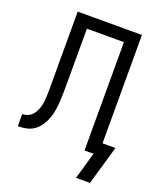

<svg xmlns="http://www.w3.org/2000/svg" viewBox="-161 -836 923 1101"><g transform="rotate(20 300.0 -285.5)"><path d="M437 164 484 0H429V-661H203V-323Q203 -296 202.5 -269.5Q202 -243 200.5 -216.5Q199 -190 195 -164Q191 -138 182 -113Q173 -88 158.5 -65.5Q144 -43 122.5 -27Q101 -11 75 -5.5Q49 0 22 0V-74Q36 -74 50 -78.5Q64 -83 75 -92.5Q86 -102 93.5 -114.5Q101 -127 106 -140.5Q111 -154 114 -168.5Q117 -183 118 -197.5Q119 -212 119.5 -226.5Q120 -241 120 -255V-735H512V-74H591L522 164Z"/></g></svg>

Font: Nova Nerd Font
Style: Regular
Weight: 400
Designer: Belleve Invis
Foundry: Belleve Invis
Version: Version 24.1.4; ttfautohint (v1.8.4);Nerd Fonts 3.1.1